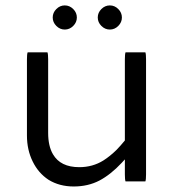

<svg xmlns="http://www.w3.org/2000/svg" viewBox="-20 -675 635 699"><path d="M80.6 -484.4Q78.1 -478 78.1 -459V-181.6Q78.1 -129.4 99.1 -86.9Q119.6 -44.9 156.7 -20.5Q196.3 3.9 248.3 3.9Q300.3 3.9 341.8 -17.6Q383.3 -39.6 422.9 -82L434.6 -94.7V-40Q434.6 -21 437 -14.6H509.3Q511.7 -21 511.7 -40V-459Q511.7 -478 509.3 -484.4H437Q434.6 -478 434.6 -459V-163.6Q418.5 -144 404.3 -129.4Q380.4 -106 356.4 -90.8Q317.4 -66.4 268.6 -66.4Q200.2 -66.4 172.9 -113.3Q155.3 -143.1 155.3 -191.4V-459Q155.3 -478 152.8 -484.4ZM349.1 -580.6Q362.3 -567.4 379.9 -567.4Q397.5 -567.4 410.6 -580.6Q423.8 -593.8 423.8 -611.3Q423.8 -628.9 410.6 -642.1Q397.5 -655.3 379.9 -655.3Q362.3 -655.3 349.1 -642.1Q335.9 -628.9 335.9 -611.3Q335.9 -593.8 349.1 -580.6ZM185.1 -580.6Q198.2 -567.4 215.8 -567.4Q233.4 -567.4 246.6 -580.6Q259.8 -593.8 259.8 -611.3Q259.8 -628.9 246.6 -642.1Q233.4 -655.3 215.8 -655.3Q198.2 -655.3 185.1 -642.1Q171.9 -628.9 171.9 -611.3Q171.9 -593.8 185.1 -580.6Z"/></svg>

Font: YuPearl-Light
Style: Light
Weight: 300
Designer: Max Yao
Foundry: Max-Everyday
Version: Version 1.011; ttfautohint (v1.8.3)